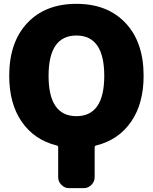

<svg xmlns="http://www.w3.org/2000/svg" viewBox="-20 -760 796 1000"><path d="M233 -365Q233 -155 378 -155Q523 -155 523 -365Q523 -575 378 -575Q233 -575 233 -365ZM728 -365Q728 -220 662.5 -125.5Q597 -31 480 -2Q473 -1 473 8V163Q473 186 456 203Q439 220 416 220H340Q317 220 300 203Q283 186 283 163V8Q283 -1 276 -2Q159 -31 93.5 -125.5Q28 -220 28 -365Q28 -540 122 -640Q216 -740 378 -740Q540 -740 634 -640Q728 -540 728 -365Z"/></svg>

Font: Rounded Mplus 1c Black
Style: Regular
Weight: 900
Version: Version 1.059.20150529